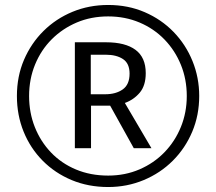

<svg xmlns="http://www.w3.org/2000/svg" viewBox="-20 -743 869 772"><path d="M281 -147V-573H406Q484 -573 525 -542.5Q566 -512 566 -449Q566 -399 542 -370.5Q518 -342 482 -329L589 -147H518L423 -318H346V-147ZM403 -364Q446 -364 473.5 -383.5Q501 -403 501 -447Q501 -488 474.5 -505.5Q448 -523 405 -523H345V-364ZM415 9Q335 9 268 -19Q201 -47 151.5 -97Q102 -147 75 -213.5Q48 -280 48 -357Q48 -436 76.5 -502.5Q105 -569 155 -618.5Q205 -668 271.5 -695.5Q338 -723 415 -723Q495 -723 562 -694Q629 -665 678 -614.5Q727 -564 754 -497.5Q781 -431 781 -357Q781 -280 753 -213.5Q725 -147 675 -97Q625 -47 558 -19Q491 9 415 9ZM415 -37Q483 -37 541 -62Q599 -87 641.5 -131Q684 -175 707.5 -233Q731 -291 731 -357Q731 -424 707.5 -482Q684 -540 641.5 -584Q599 -628 541 -652.5Q483 -677 415 -677Q346 -677 288.5 -652.5Q231 -628 188 -585Q145 -542 121 -483.5Q97 -425 97 -357Q97 -290 120 -232Q143 -174 185 -130Q227 -86 285.5 -61.5Q344 -37 415 -37Z"/></svg>

Font: Noto Sans Hebrew Thin
Style: Regular
Weight: 400
Version: Version 3.001